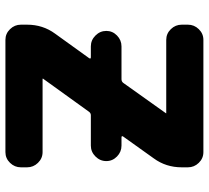

<svg xmlns="http://www.w3.org/2000/svg" viewBox="-51 -719 770 708"><g transform="rotate(90 334.0 -365.0)"><path d="M127 0Q104 0 87.5 -17Q71 -34 71 -57V-80Q71 -138 104 -183L194 -308Q199 -315 191 -315H151Q128 -315 111 -332Q94 -349 94 -372Q94 -395 111 -411.5Q128 -428 151 -428H272Q281 -428 286 -435L397 -591Q397 -592 398 -592Q398 -593 397 -593H127Q104 -593 87.5 -610Q71 -627 71 -650V-673Q71 -696 87.5 -713Q104 -730 127 -730H541Q564 -730 580.5 -713Q597 -696 597 -673V-650Q597 -592 564 -547L484 -435Q479 -428 487 -428H517Q540 -428 557 -411.5Q574 -395 574 -372Q574 -349 557 -332Q540 -315 517 -315H405Q397 -315 392 -308L271 -140L270 -139V-138Q270 -137 271 -137H541Q564 -137 580.5 -120Q597 -103 597 -80V-57Q597 -34 580.5 -17Q564 0 541 0Z"/></g></svg>

Font: Rounded Mplus 1c ExtraBold
Style: Regular
Weight: 800
Version: Version 1.059.20150529